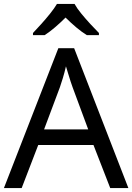

<svg xmlns="http://www.w3.org/2000/svg" viewBox="-20 -964 679 984"><path d="M545 0 459 -221H176L91 0H0L279 -717H360L638 0ZM352 -517Q349 -525 342 -546Q335 -567 328.5 -589.5Q322 -612 318 -624Q311 -593 302 -563.5Q293 -534 287 -517L206 -301H432ZM362 -944Q374 -922 396.5 -894.5Q419 -867 443.5 -840.5Q468 -814 487 -795V-784H425Q399 -800 371 -823.5Q343 -847 316 -874Q289 -847 262 -824Q235 -801 209 -784H149V-795Q168 -815 191.5 -841Q215 -867 237 -894.5Q259 -922 272 -944Z"/></svg>

Font: Noto Sans Chakma
Style: Regular
Weight: 400
Designer: Zachary Quinn Scheuren - Monotype Design Team
Foundry: Monotype Imaging Inc.
Version: Version 2.003; ttfautohint (v1.8.4.7-5d5b)